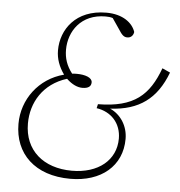

<svg xmlns="http://www.w3.org/2000/svg" viewBox="-51 -735 748 798"><g transform="rotate(5 323.0 -336.5)"><path d="M271 14C400 14 486 -58 486 -171C486 -225 456 -271 411 -291C532 -297 604 -351 646 -462L613 -477C571 -363 510 -306 359 -305L355 -288C417 -279 458 -233 458 -170C458 -80 385 -20 275 -20C156 -20 76 -88 76 -200C76 -287 123 -368 222 -399C246 -376 269 -367 288 -367C313 -367 325 -376 325 -393C325 -413 295 -423 261 -423C256 -423 251 -423 241 -422C217 -453 207 -484 207 -519C207 -596 257 -671 359 -671C370 -671 380 -670 389 -667L419 -623C432 -603 440 -592 456 -592C471 -592 481 -602 483 -617C471 -654 430 -687 361 -687C233 -687 174 -600 174 -514C174 -478 186 -446 208 -415C104 -388 37 -297 37 -195C37 -71 123 14 271 14Z"/></g></svg>

Font: Source Serif 4 Display Light
Style: Italic
Weight: 300
Italic angle: -12°
Designer: Frank Grießhammer
Foundry: Adobe Systems Incorporated
Version: Version 4.004;hotconv 1.0.117;makeotfexe 2.5.65602